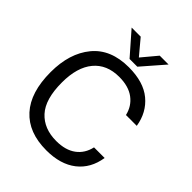

<svg xmlns="http://www.w3.org/2000/svg" viewBox="-259 -1083 1242 1242"><g transform="rotate(45 362.0 -462.0)"><path d="M381 -744Q516 -744 592 -681Q668 -618 685 -512H586Q571 -578 519 -617Q467 -656 381 -656Q268 -656 206 -581.5Q144 -507 144 -368Q144 -215 208.5 -144.5Q273 -74 386 -74Q470 -74 521.5 -112Q573 -150 588 -218H685Q668 -108 590 -47Q512 14 383 14Q220 14 132.5 -82.5Q45 -179 45 -364Q45 -536 130.5 -640Q216 -744 381 -744ZM212 -938H295L382 -834L469 -938H550L417 -785H346Z"/></g></svg>

Font: Nacelle
Style: Regular
Weight: 400
Designer: Sora Sagano
Foundry: Sora Sagano
Version: Version 1.000;FEAKit 1.0